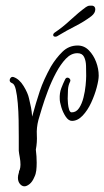

<svg xmlns="http://www.w3.org/2000/svg" viewBox="-20 -618 367 675"><path d="M66 37Q57 37 50 28.5Q43 20 43 7Q43 -1 46 -10Q47 -12 47 -17L49 -20Q52 -29 52 -39Q52 -52 49.5 -65Q47 -78 46 -88V-137Q46 -163 45.5 -194.5Q45 -226 42.5 -255Q40 -284 35.5 -303.5Q31 -323 22 -326Q14 -329 14 -336Q14 -341 18 -345Q22 -349 28 -347Q48 -340 63 -315.5Q78 -291 82 -272Q86 -256 89 -240.5Q92 -225 93 -208Q107 -259 120 -298Q133 -337 159 -384Q177 -414 199.5 -436Q222 -458 253 -458Q276 -458 292.5 -441Q309 -424 318 -400Q327 -376 327 -352Q327 -337 320 -310.5Q313 -284 300.5 -257Q288 -230 270.5 -211.5Q253 -193 233 -193Q221 -193 211 -208Q201 -223 195.5 -241.5Q190 -260 190 -270Q189 -291 195.5 -308Q202 -325 209 -339Q212 -345 217 -345Q222 -345 225.5 -340.5Q229 -336 226 -330Q220 -318 219 -303Q218 -288 218 -271Q218 -265 219 -253.5Q220 -242 223 -232.5Q226 -223 232 -223Q248 -223 258 -238Q268 -253 273.5 -275Q279 -297 281 -318Q283 -339 283 -351Q283 -368 282.5 -386.5Q282 -405 275.5 -418Q269 -431 252 -431Q230 -431 211.5 -411.5Q193 -392 177 -362Q161 -332 148.5 -299Q136 -266 127.5 -238Q119 -210 115 -196Q108 -169 109.5 -143.5Q111 -118 106 -92Q109 -68 109 -46Q109 -31 107.5 -18.5Q106 -6 101 4Q94 21 84 29Q74 37 66 37ZM175 -489Q167 -489 167 -495Q167 -500 173 -504Q200 -522 228 -548Q256 -574 282 -593Q289 -598 295.5 -598Q302 -598 305 -598Q315 -596 315 -585Q315 -572 301 -561Q276 -542 244.5 -526Q213 -510 185 -493Q180 -489 175 -489Z"/></svg>

Font: Ruge Boogie
Style: Regular
Weight: 400
Designer: Robert E. Leuschke
Foundry: Robert E. Leuschke
Version: Version 1.010; ttfautohint (v1.8.3)